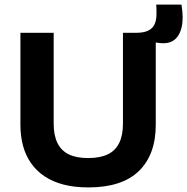

<svg xmlns="http://www.w3.org/2000/svg" viewBox="-20 -803 816 837"><path d="M365 14Q304 14 256.5 1.5Q209 -11 174 -34.5Q139 -58 115.5 -91.5Q92 -125 80.5 -167Q69 -209 69 -259V-660H214V-264Q214 -213 230.5 -179.5Q247 -146 280 -130Q313 -114 364 -114Q416 -114 449.5 -130Q483 -146 499.5 -179.5Q516 -213 516 -264V-660H659V-259Q659 -129 585.5 -57.5Q512 14 365 14ZM672 -616 571 -629 573 -660Q607 -660 626 -669.5Q645 -679 653 -695.5Q661 -712 662 -734.5Q663 -757 661 -783H771Q781 -725 772 -685.5Q763 -646 738.5 -628Q714 -610 672 -616Z"/></svg>

Font: Bricolage Grotesque
Style: Bold
Weight: 700
Designer: Mathieu Triay
Foundry: Atelier Triay
Version: Version 1.001;gftools[0.9.33.dev8+g029e19f]